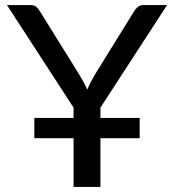

<svg xmlns="http://www.w3.org/2000/svg" viewBox="-20 -738 687 758"><path d="M376.5 0H270.5V-192.5H115.5V-272.5H270.5V-313L7.5 -718H101Q115 -718 123.2 -711Q131.5 -704 137.5 -693.5L293.5 -442.5Q313.5 -410 324.5 -384Q335 -410 354 -442.5L509.5 -693.5Q515 -702.5 523.5 -710.2Q532 -718 545.5 -718H639.5L376.5 -313V-272.5H531.5V-192.5H376.5Z"/></svg>

Font: Verano Sans Medium
Style: Regular
Weight: 500
Designer: Lukasz Dziedzic with Adam Twardoch and Botio Nikoltchev
Foundry: tyPoland Lukasz Dziedzic
Version: Version 3.001;December 28, 2019;FontCreator 12.0.0.2547 64-b